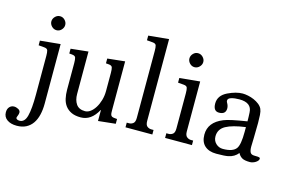

<svg xmlns="http://www.w3.org/2000/svg" viewBox="-172 -1007 2209 1477"><g transform="rotate(15 932.0 -268.5)"><path d="M212.9 -14.6Q212.9 34.2 203.1 74.7Q193.4 115.2 173.3 144Q153.3 172.9 122.1 189Q90.8 205.1 47.9 205.1Q0 205.1 -29.3 184.1Q-58.6 163.1 -58.6 126Q-58.6 98.6 -43.9 83Q-29.3 67.4 -7.8 67.4Q8.8 67.4 25.9 76.7Q43 85.9 43 102.5Q43 113.3 37.1 127.4Q31.2 141.6 31.2 146.5Q31.2 152.3 38.6 157.2Q45.9 162.1 59.6 162.1Q100.6 162.1 115.2 105Q129.9 47.9 129.9 -63.5V-373Q129.9 -401.4 125.5 -416Q121.1 -430.7 96.7 -432.6L51.8 -436.5V-473.6L212.9 -489.3ZM209 -639.6Q209 -618.2 192.9 -601.1Q176.8 -584 154.3 -584Q131.8 -584 115.2 -601.1Q98.6 -618.2 98.6 -639.6Q98.6 -661.1 115.2 -678.2Q131.8 -695.3 154.3 -695.3Q176.8 -695.3 192.9 -678.2Q209 -661.1 209 -639.6Z M726.6 -106.4Q726.6 -91.8 727.1 -81.1Q727.5 -70.3 730.5 -63Q733.4 -55.7 740.2 -51.8Q747.1 -47.9 759.8 -46.9L781.2 -44.9V-6.8L643.6 7.8V-79.1H641.6Q590.8 15.6 506.8 15.6Q461.9 15.6 432.1 1.5Q402.3 -12.7 384.3 -36.6Q366.2 -60.5 358.9 -93.3Q351.6 -126 351.6 -163.1V-375Q351.6 -403.3 347.2 -418Q342.8 -432.6 317.4 -434.6L295.9 -436.5V-474.6L434.6 -489.3V-151.4Q434.6 -102.5 456.5 -70.8Q478.5 -39.1 527.3 -39.1Q548.8 -39.1 569.3 -54.2Q589.8 -69.3 606.4 -95.7Q623 -122.1 633.3 -157.2Q643.6 -192.4 643.6 -231.4V-375Q643.6 -403.3 639.2 -418Q634.8 -432.6 610.4 -434.6L587.9 -436.5V-474.6L726.6 -489.3Z M1008.8 -91.8Q1008.8 -58.6 1023.4 -47.4Q1038.1 -36.1 1056.6 -36.1H1074.2V0H860.4V-37.1H878.9Q896.5 -37.1 911.1 -48.3Q925.8 -59.6 925.8 -91.8V-626Q925.8 -654.3 921.4 -668.9Q917 -683.6 892.6 -685.5L846.7 -689.5V-726.6L1008.8 -742.2Z M1308.6 -639.6Q1308.6 -618.2 1292 -601.1Q1275.4 -584 1252.9 -584Q1230.5 -584 1214.4 -601.1Q1198.2 -618.2 1198.2 -639.6Q1198.2 -661.1 1214.4 -678.2Q1230.5 -695.3 1252.9 -695.3Q1275.4 -695.3 1292 -678.2Q1308.6 -661.1 1308.6 -639.6ZM1324.2 -91.8Q1324.2 -59.6 1339.4 -47.9Q1354.5 -36.1 1372.1 -36.1H1389.6V0H1175.8V-37.1H1194.3Q1211.9 -37.1 1226.6 -48.3Q1241.2 -59.6 1241.2 -91.8V-373Q1241.2 -401.4 1236.8 -416Q1232.4 -430.7 1208 -432.6L1162.1 -436.5V-473.6L1324.2 -489.3Z M1758.8 -36.1Q1730.5 0 1681.6 9.8Q1655.3 15.6 1586.9 15.6Q1528.3 15.6 1494.6 -14.6Q1460.9 -44.9 1460.9 -103.5Q1460.9 -202.1 1572.3 -247.1Q1595.7 -256.8 1641.1 -266.6Q1686.5 -276.4 1754.9 -287.1V-300.8Q1754.9 -310.5 1754.4 -324.2Q1753.9 -337.9 1752.9 -357.4Q1750 -434.6 1651.4 -434.6Q1614.3 -434.6 1587.9 -426.8Q1561.5 -418.9 1561.5 -401.4Q1561.5 -391.6 1566.4 -384.8Q1579.1 -363.3 1579.1 -342.8Q1579.1 -294.9 1525.4 -294.9Q1479.5 -294.9 1479.5 -356.4Q1479.5 -419.9 1547.9 -453.1Q1613.3 -484.4 1665 -484.4Q1683.6 -484.4 1708 -479.5Q1732.4 -474.6 1755.9 -464.4Q1779.3 -454.1 1797.9 -439.5Q1816.4 -424.8 1825.2 -406.2Q1833 -388.7 1835 -359.4Q1836.9 -330.1 1836.9 -295.9Q1836.9 -228.5 1835 -176.3Q1833 -124 1833 -107.4Q1833 -77.1 1841.3 -61.5Q1849.6 -45.9 1875 -45.9Q1907.2 -45.9 1914.1 -43Q1920.9 -40 1920.9 -34.2Q1920.9 -25.4 1914.6 -17.6Q1908.2 -9.8 1898.4 -3.4Q1888.7 2.9 1876.5 6.8Q1864.3 10.7 1853.5 10.7Q1809.6 10.7 1789.6 -1.5Q1769.5 -13.7 1758.8 -36.1ZM1754.9 -241.2Q1651.4 -227.5 1599.1 -198.7Q1546.9 -169.9 1546.9 -112.3Q1546.9 -78.1 1570.3 -55.7Q1593.8 -33.2 1626 -33.2Q1706.1 -33.2 1732.4 -70.3Q1754.9 -101.6 1754.9 -203.1Z"/></g></svg>

Font: Uchen
Style: Regular
Weight: 400
Designer: Christopher J. Fynn
Foundry: Christopher J. Fynn for DDC
Version: Version 1.000 preliminary